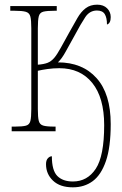

<svg xmlns="http://www.w3.org/2000/svg" viewBox="-20 -562 522 822"><path d="M292 240Q237 240 207 211.5Q177 183 177 141Q177 124 185 115.5Q193 107 202 107Q202 168 225.5 191.5Q249 215 292 215Q354 215 390 160.5Q426 106 426 -26Q426 -144 375 -207Q324 -270 234 -270Q208 -270 183.5 -266.5Q159 -263 142 -259V-95Q142 -60 146 -44.5Q150 -29 164.5 -24.5Q179 -20 211 -20H218V0H30V-20H44Q76 -20 91 -24Q106 -28 110 -44Q114 -60 114 -95V-441Q114 -475 110 -491Q106 -507 90.5 -511.5Q75 -516 41 -516H24V-536H223V-516H215Q181 -516 165.5 -512Q150 -508 146 -492Q142 -476 142 -441V-285Q168 -287 183.5 -293Q199 -299 212 -314Q224 -328 240 -357Q256 -386 277 -424Q296 -458 311.5 -485Q327 -512 347 -527Q367 -542 396 -542Q423 -542 438.5 -526.5Q454 -511 454 -489Q454 -462 438 -457Q438 -486 428.5 -501.5Q419 -517 395 -517Q364 -517 345 -488.5Q326 -460 300 -411Q278 -372 261.5 -341.5Q245 -311 228 -295Q333 -295 393.5 -227.5Q454 -160 454 -31Q454 68 433.5 127.5Q413 187 377 213.5Q341 240 292 240Z"/></svg>

Font: Noto Serif Condensed Thin
Style: Regular
Weight: 100
Width: 3
Designer: Monotype Design Team
Foundry: Monotype Imaging Inc.
Version: Version 2.013; ttfautohint (v1.8.4.7-5d5b)